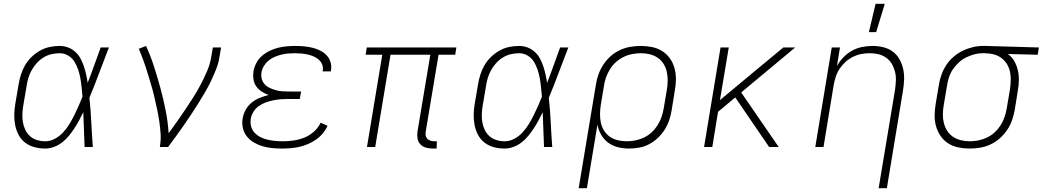

<svg xmlns="http://www.w3.org/2000/svg" viewBox="-20 -768 5447 1003"><path d="M216 8Q187 8 160.5 1Q134 -6 112.5 -22Q91 -38 78 -62Q65 -86 59.5 -113Q54 -140 54.5 -168.5Q55 -197 60 -226L77 -326Q81 -351 89 -377Q97 -403 110.5 -426.5Q124 -450 144.5 -470Q165 -490 189 -503.5Q213 -517 239.5 -522.5Q266 -528 291 -528Q315 -528 336 -520Q357 -512 373.5 -497Q390 -482 400.5 -462.5Q411 -443 418 -422Q425 -401 430 -379Q435 -357 438 -335Q456 -381 472.5 -427.5Q489 -474 506 -520H549Q523 -454 498.5 -388Q474 -322 447 -257Q454 -193 457 -128.5Q460 -64 465 0H422Q420 -46 418.5 -91.5Q417 -137 415 -182Q405 -161 393.5 -139.5Q382 -118 368.5 -97.5Q355 -77 339.5 -58Q324 -39 304.5 -24Q285 -9 262 -0.5Q239 8 216 8ZM217 -30Q242 -30 266.5 -43Q291 -56 309.5 -76Q328 -96 342 -119Q356 -142 368 -166Q380 -190 390.5 -214Q401 -238 411 -263Q409 -287 406.5 -311Q404 -335 400 -358Q396 -381 388.5 -403.5Q381 -426 369 -445.5Q357 -465 336.5 -477.5Q316 -490 292 -490Q271 -490 249 -485Q227 -480 207.5 -468Q188 -456 172.5 -439Q157 -422 146 -402.5Q135 -383 128.5 -362Q122 -341 119 -319L102 -219Q98 -197 97 -174.5Q96 -152 99.5 -130.5Q103 -109 112 -90Q121 -71 136.5 -57Q152 -43 173 -36.5Q194 -30 217 -30Z M815 0Q821 -35 819 -68.5Q817 -102 812 -135Q807 -168 800 -200.5Q793 -233 785.5 -265Q778 -297 768.5 -328.5Q759 -360 749.5 -391Q740 -422 729 -452.5Q718 -483 705 -513L743 -528Q767 -475 785 -419Q803 -363 818.5 -306Q834 -249 845.5 -190.5Q857 -132 861 -72Q884 -103 906 -134.5Q928 -166 949.5 -198Q971 -230 991.5 -262.5Q1012 -295 1029.5 -328.5Q1047 -362 1062 -397Q1077 -432 1083 -468L1092 -520H1135L1126 -468Q1121 -436 1108.5 -405Q1096 -374 1081.5 -343.5Q1067 -313 1049.5 -283.5Q1032 -254 1014 -225Q996 -196 977 -167.5Q958 -139 938.5 -111Q919 -83 898.5 -55Q878 -27 858 0Z M1454 8Q1427 8 1401.5 5.5Q1376 3 1352 -4Q1328 -11 1306.5 -23.5Q1285 -36 1269.5 -55.5Q1254 -75 1248.5 -100Q1243 -125 1248 -152Q1252 -174 1264 -195.5Q1276 -217 1295.5 -232.5Q1315 -248 1337.5 -257Q1360 -266 1383 -272Q1363 -279 1346.5 -290Q1330 -301 1318.5 -317Q1307 -333 1304 -354Q1301 -375 1304 -396Q1308 -418 1319.5 -439.5Q1331 -461 1349 -476.5Q1367 -492 1389 -502.5Q1411 -513 1433 -518.5Q1455 -524 1478 -526Q1501 -528 1523 -528Q1545 -528 1567 -526Q1589 -524 1610.5 -519Q1632 -514 1651.5 -504.5Q1671 -495 1685.5 -480Q1700 -465 1706.5 -444Q1713 -423 1709 -400L1708 -395H1665L1666 -398Q1669 -416 1663 -431Q1657 -446 1645 -456.5Q1633 -467 1618 -473.5Q1603 -480 1586.5 -483.5Q1570 -487 1553.5 -488.5Q1537 -490 1520 -490Q1503 -490 1485 -488.5Q1467 -487 1449.5 -482.5Q1432 -478 1415 -471Q1398 -464 1383.5 -452Q1369 -440 1359 -424Q1349 -408 1346 -390Q1343 -372 1347.5 -355.5Q1352 -339 1363.5 -327Q1375 -315 1390.5 -308Q1406 -301 1422.5 -296.5Q1439 -292 1456.5 -291Q1474 -290 1492 -290H1553L1546 -251H1485Q1466 -251 1446.5 -249.5Q1427 -248 1407.5 -244Q1388 -240 1368.5 -233Q1349 -226 1332 -214Q1315 -202 1304 -184Q1293 -166 1290 -147Q1287 -126 1292 -107Q1297 -88 1310.5 -74Q1324 -60 1341 -51.5Q1358 -43 1377 -38.5Q1396 -34 1416.5 -32Q1437 -30 1458 -30Q1485 -30 1513.5 -34Q1542 -38 1569.5 -49Q1597 -60 1620 -80.5Q1643 -101 1655 -127L1691 -111Q1682 -90 1666 -71Q1650 -52 1630.5 -38.5Q1611 -25 1589 -15.5Q1567 -6 1544.5 -1Q1522 4 1499 6Q1476 8 1454 8Z M2261 8H2240Q2222 8 2204.5 3Q2187 -2 2175.5 -14.5Q2164 -27 2161 -45Q2158 -63 2161 -81L2228 -482H2020L1940 0H1897L1977 -482H1890L1896 -520H2364L2358 -482H2271L2204 -81Q2202 -71 2203.5 -61Q2205 -51 2211.5 -44Q2218 -37 2227.5 -33.5Q2237 -30 2247 -30H2262Z M2616 8Q2587 8 2560.5 1Q2534 -6 2512.5 -22Q2491 -38 2478 -62Q2465 -86 2459.5 -113Q2454 -140 2454.5 -168.5Q2455 -197 2460 -226L2477 -326Q2481 -351 2489 -377Q2497 -403 2510.5 -426.5Q2524 -450 2544.5 -470Q2565 -490 2589 -503.5Q2613 -517 2639.5 -522.5Q2666 -528 2691 -528Q2715 -528 2736 -520Q2757 -512 2773.5 -497Q2790 -482 2800.5 -462.5Q2811 -443 2818 -422Q2825 -401 2830 -379Q2835 -357 2838 -335Q2856 -381 2872.5 -427.5Q2889 -474 2906 -520H2949Q2923 -454 2898.5 -388Q2874 -322 2847 -257Q2854 -193 2857 -128.5Q2860 -64 2865 0H2822Q2820 -46 2818.5 -91.5Q2817 -137 2815 -182Q2805 -161 2793.5 -139.5Q2782 -118 2768.5 -97.5Q2755 -77 2739.5 -58Q2724 -39 2704.5 -24Q2685 -9 2662 -0.5Q2639 8 2616 8ZM2617 -30Q2642 -30 2666.5 -43Q2691 -56 2709.5 -76Q2728 -96 2742 -119Q2756 -142 2768 -166Q2780 -190 2790.5 -214Q2801 -238 2811 -263Q2809 -287 2806.5 -311Q2804 -335 2800 -358Q2796 -381 2788.5 -403.5Q2781 -426 2769 -445.5Q2757 -465 2736.5 -477.5Q2716 -490 2692 -490Q2671 -490 2649 -485Q2627 -480 2607.5 -468Q2588 -456 2572.5 -439Q2557 -422 2546 -402.5Q2535 -383 2528.5 -362Q2522 -341 2519 -319L2502 -219Q2498 -197 2497 -174.5Q2496 -152 2499.5 -130.5Q2503 -109 2512 -90Q2521 -71 2536.5 -57Q2552 -43 2573 -36.5Q2594 -30 2617 -30Z M3003 215 3093 -326Q3097 -353 3106.5 -379.5Q3116 -406 3132 -430.5Q3148 -455 3170 -474.5Q3192 -494 3219 -506.5Q3246 -519 3273.5 -523.5Q3301 -528 3328 -528Q3358 -528 3387 -522Q3416 -516 3439.5 -501Q3463 -486 3479.5 -463Q3496 -440 3503.5 -412Q3511 -384 3511 -354.5Q3511 -325 3505 -294L3489 -194Q3485 -168 3476.5 -142Q3468 -116 3453 -92Q3438 -68 3417 -48Q3396 -28 3371.5 -15Q3347 -2 3320 3Q3293 8 3266 8Q3236 8 3208 1Q3180 -6 3157.5 -22.5Q3135 -39 3120.5 -64Q3106 -89 3101 -117L3046 215ZM3254 -30Q3276 -30 3299 -34.5Q3322 -39 3344 -49.5Q3366 -60 3384 -76.5Q3402 -93 3415 -113.5Q3428 -134 3435.5 -156Q3443 -178 3447 -201L3464 -301Q3468 -325 3468 -348.5Q3468 -372 3463 -394Q3458 -416 3446 -435Q3434 -454 3415.5 -466.5Q3397 -479 3374.5 -484.5Q3352 -490 3328 -490Q3306 -490 3282.5 -485.5Q3259 -481 3237.5 -470.5Q3216 -460 3197.5 -443.5Q3179 -427 3166.5 -406.5Q3154 -386 3146 -364Q3138 -342 3135 -319L3119 -223Q3115 -199 3114.5 -175Q3114 -151 3118.5 -128.5Q3123 -106 3135 -86.5Q3147 -67 3165.5 -54Q3184 -41 3207 -35.5Q3230 -30 3254 -30Z M3998 0 3821 -259 3731 -184 3701 0H3658L3744 -520H3787L3741 -245L3932 -404L4072 -520H4134L3852 -285L4048 0Z M4570 215 4656 -301Q4659 -324 4660 -347.5Q4661 -371 4655.5 -393Q4650 -415 4639 -434Q4628 -453 4610 -466Q4592 -479 4570 -484.5Q4548 -490 4524 -490Q4502 -490 4480 -486Q4458 -482 4436.5 -471.5Q4415 -461 4397 -444.5Q4379 -428 4366 -408.5Q4353 -389 4346 -367Q4339 -345 4335 -323L4282 0H4239L4325 -520H4368L4352 -423Q4366 -448 4386.5 -469Q4407 -490 4431.5 -503.5Q4456 -517 4483.5 -522.5Q4511 -528 4537 -528Q4566 -528 4593.5 -521.5Q4621 -515 4643 -499Q4665 -483 4678.5 -459Q4692 -435 4698 -408Q4704 -381 4703 -352Q4702 -323 4697 -294L4613 215ZM4519 -600 4554 -748H4602L4557 -600Z M5045 8Q5015 8 4986 2Q4957 -4 4933.5 -19Q4910 -34 4894 -57Q4878 -80 4870 -108Q4862 -136 4862.5 -165.5Q4863 -195 4868 -226L4885 -326Q4889 -352 4898.5 -378.5Q4908 -405 4923.5 -428.5Q4939 -452 4961 -471Q4983 -490 5008.5 -502.5Q5034 -515 5061 -521.5Q5088 -528 5114 -528H5131L5407 -520L5401 -482L5245 -486Q5266 -471 5278.5 -449Q5291 -427 5297 -401.5Q5303 -376 5302.5 -349Q5302 -322 5297 -294L5281 -194Q5276 -167 5267 -140.5Q5258 -114 5241.5 -89.5Q5225 -65 5203 -45.5Q5181 -26 5154.5 -13.5Q5128 -1 5100 3.5Q5072 8 5045 8ZM5046 -30Q5068 -30 5091 -34.5Q5114 -39 5136 -49.5Q5158 -60 5176 -76.5Q5194 -93 5207 -113.5Q5220 -134 5227.5 -156Q5235 -178 5239 -201L5256 -301Q5259 -323 5260 -345.5Q5261 -368 5257 -389Q5253 -410 5243 -428.5Q5233 -447 5217 -460.5Q5201 -474 5181 -481Q5161 -488 5138 -489L5125 -490H5113Q5091 -490 5069 -484Q5047 -478 5026 -467.5Q5005 -457 4987.5 -440.5Q4970 -424 4957 -404.5Q4944 -385 4937 -363Q4930 -341 4927 -319L4910 -219Q4906 -195 4905.5 -171.5Q4905 -148 4910.5 -126Q4916 -104 4928 -85Q4940 -66 4958.5 -53.5Q4977 -41 4999.5 -35.5Q5022 -30 5046 -30Z"/></svg>

Font: Iosevka Aile Extralight
Style: Italic
Weight: 200
Italic angle: -9°
Designer: Belleve Invis
Foundry: Belleve Invis
Version: Version 31.1.0; ttfautohint (v1.8.4)